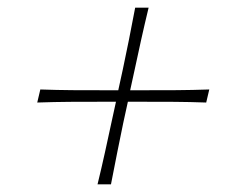

<svg xmlns="http://www.w3.org/2000/svg" viewBox="-20 -545 621 500"><path d="M234 -65Q244.5 -108 253.5 -149Q262.5 -190 270 -225L282 -280H238Q203 -280 162.2 -279.8Q121.5 -279.5 77 -278L85 -312Q128 -310.5 168.5 -310.2Q209 -310 244 -310H288L300 -365Q307.5 -400.5 315.8 -441.5Q324 -482.5 332 -525H367Q356.5 -481.5 347.5 -441Q338.5 -400.5 331 -365L319 -310H364Q399.5 -310 440.2 -310.2Q481 -310.5 525 -312L517 -278Q474.5 -279.5 434 -279.8Q393.5 -280 358 -280H313L301 -225Q293.5 -190 285.5 -149Q277.5 -108 269 -65Z"/></svg>

Font: Commissioner Flair Thin
Style: Italic
Weight: 100
Italic angle: -12°
Designer: Kostas Bartsokas
Foundry: Kostas Bartsokas
Version: Version 1.000; ttfautohint (v1.8.3)